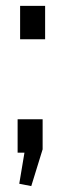

<svg xmlns="http://www.w3.org/2000/svg" viewBox="-20 -520 214 654"><path d="M125.2 -113.7V-11.4L86.5 113.9L45.6 105.9L63.3 0H40V-113.7ZM133.7 -500V-386.3H48.5V-500Z"/></svg>

Font: Pathway Extreme 8pt Thin
Style: Regular
Weight: 100
Designer: Eduardo Rodriguez Tunni
Foundry: Eduardo Rodriguez Tunni
Version: Version 1.000